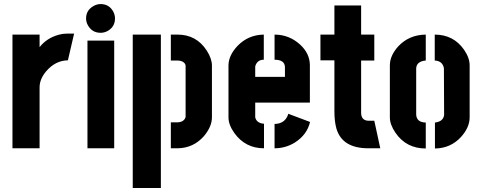

<svg xmlns="http://www.w3.org/2000/svg" viewBox="-20 -726 2356 940"><path d="M41 0V-556.6H173.8V-495.1Q208 -539.1 266.6 -555.7Q287.1 -561.5 307.6 -561.5H342.8L312.5 -430.7Q251 -429.7 206.1 -377Q173.8 -338.9 173.8 -297.9V0Z M401.4 -635.7Q401.4 -675.8 437.5 -696.3Q454.1 -706.1 472.7 -706.1Q513.7 -706.1 534.2 -669.9Q543 -653.3 543 -635.7Q543 -594.7 506.8 -574.2Q490.2 -565.4 472.7 -565.4Q430.7 -565.4 410.2 -602.5Q401.4 -618.2 401.4 -635.7ZM408.2 0V-527.3H539.1V0Z M816.4 0V-127H849.6Q881.8 -128.9 888.7 -153.3V-403.3Q888.7 -416 873 -424.8Q862.3 -429.7 849.6 -429.7H816.4V-556.6H849.6Q941.4 -556.6 992.2 -478.5Q1017.6 -438.5 1017.6 -405.3V-151.4Q1017.6 -106.4 978.5 -59.6Q926.8 -1 849.6 0ZM629.9 194.3V-556.6H767.6V194.3Z M1098.6 -151.4V-407.2Q1099.6 -455.1 1142.6 -501Q1195.3 -555.7 1271.5 -556.6V-433.6Q1243.2 -433.6 1232.4 -409.2Q1229.5 -403.3 1229.5 -398.4V-349.6H1375V-397.5Q1374 -433.6 1324.2 -433.6V-556.6Q1395.5 -556.6 1449.2 -507.8Q1496.1 -464.8 1497.1 -408.2V-223.6H1229.5V-151.4Q1236.3 -123 1272.5 -120.1V0Q1180.7 0 1127 -75.2Q1098.6 -115.2 1098.6 -151.4ZM1324.2 0V-119.1Q1377 -120.1 1391.6 -168.9L1498 -128.9Q1483.4 -66.4 1423.8 -28.3Q1377.9 0 1324.2 0Z M1548.8 -430.7V-556.6H1617.2V-699.2H1748V-556.6H1812.5V-429.7H1748V-170.9Q1750 -135.7 1784.2 -134.8H1812.5L1841.8 0H1783.2Q1655.3 0 1627 -96.7Q1617.2 -131.8 1617.2 -180.7V-430.7Z M1888.7 -151.4V-406.2Q1888.7 -454.1 1930.7 -500Q1983.4 -555.7 2064.5 -556.6V-429.7Q2020.5 -425.8 2017.6 -392.6V-165Q2019.5 -127 2064.5 -126V1Q1968.8 1 1916 -76.2Q1888.7 -116.2 1888.7 -151.4ZM2109.4 1V-126Q2150.4 -130.9 2154.3 -163.1L2153.3 -392.6Q2146.5 -427.7 2108.4 -429.7V-556.6Q2200.2 -556.6 2252 -482.4Q2279.3 -442.4 2279.3 -406.2V-151.4Q2279.3 -102.5 2237.3 -55.7Q2186.5 0 2109.4 1Z"/></svg>

Font: Post No Bills Colombo ExtraBold
Style: Regular
Weight: 800
Designer: Kosala Senevirathne, Siva Puranthara, Lasantha Premarathna, Tharique Azeez
Foundry: Mooniak
Version: Version 1.220 ; ttfautohint (v1.6)